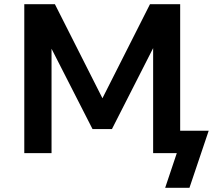

<svg xmlns="http://www.w3.org/2000/svg" viewBox="-20 -725 1008 909"><path d="M762 164 817 0H705V-510L710 -507L510 -114H418L218 -506L224 -509V0H95V-705H240L472 -246H458L690 -705H833V-106H968L877 164Z"/></svg>

Font: Nunito Sans 8pt
Style: Bold
Weight: 700
Version: Version 3.101;gftools[0.9.27]